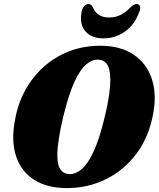

<svg xmlns="http://www.w3.org/2000/svg" viewBox="-20 -946 808 978"><path d="M495.5 -713Q594.5 -712 660 -668.2Q725.5 -624.5 752 -548Q778.5 -471.5 761.5 -374Q741 -252.5 677 -165.8Q613 -79 519.2 -33Q425.5 13 317 12Q216 11 150.8 -32.2Q85.5 -75.5 60.8 -153.8Q36 -232 57 -337.5Q70.5 -416 107.5 -484.5Q144.5 -553 201.5 -604.5Q258.5 -656 332.8 -684.8Q407 -713.5 495.5 -713ZM335.5 -59Q364 -58.5 394.8 -83.2Q425.5 -108 456 -172.5Q486.5 -237 514.5 -354.5Q529 -415 535.5 -460.8Q542 -506.5 542 -539.5Q541.5 -594 525.8 -617.5Q510 -641 481 -642Q450.5 -644 419.8 -618.5Q389 -593 359.8 -530.2Q330.5 -467.5 303.5 -357Q287.5 -290.5 280 -241.8Q272.5 -193 272 -158.5Q272 -104 288.5 -81.8Q305 -59.5 335.5 -59ZM535 -857Q567.5 -857 592.5 -869Q617.5 -881 641.5 -905.5Q661.5 -925.5 675 -925.5Q688.5 -925.5 692.5 -914.8Q696.5 -904 690 -886.5Q667 -821 617 -785.8Q567 -750.5 507 -750.5Q447 -750.5 415.5 -785.8Q384 -821 395.5 -886.5Q399 -904 408.8 -914.8Q418.5 -925.5 431.5 -925.5Q445.5 -925.5 455 -905.5Q476 -857 535 -857Z"/></svg>

Font: Fraunces 72pt Soft Black
Style: Italic
Weight: 900
Italic angle: -16°
Version: Version 1.000;[b76b70a41]